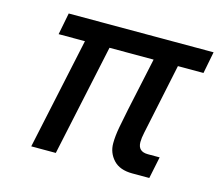

<svg xmlns="http://www.w3.org/2000/svg" viewBox="-82 -636 847 740"><g transform="rotate(15 342.0 -266.0)"><path d="M99 0 194 -445H89L106 -532H684L667 -445H565L518 -221Q511 -187 506 -164Q501 -141 501 -125Q501 -87 541 -87H588L570 0H502Q452 0 426.5 -27.5Q401 -55 401 -93Q401 -122 408 -159.5Q415 -197 423 -235L468 -445H292L197 0Z"/></g></svg>

Font: Geist Medium
Style: Italic
Weight: 500
Italic angle: -12°
Designer: Basement.studio, Andrés Briganti, Mateo Zaragoza
Foundry: Basement.studio, Vercel, Andrés Briganti, Guido Ferreyra, Mateo Zaragoza
Version: Version 1.500; ttfautohint (v1.8.4.7-5d5b)